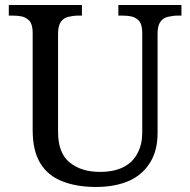

<svg xmlns="http://www.w3.org/2000/svg" viewBox="-20 -734 757 764"><path d="M362 10C309 10 264 2 227 -13C189 -28 160 -52 140 -85C120 -118 110 -162 110 -216V-604C110 -624 106 -639 99 -649C91 -658 81 -665 69 -668C56 -671 43 -672 28 -672H15V-714H306V-672H293C278 -672 265 -670 252 -667C239 -664 229 -657 222 -647C215 -637 211 -621 211 -600V-210C211 -152 227 -111 258 -87C289 -62 329 -50 378 -50C417 -50 448 -57 473 -70C498 -83 516 -102 528 -126C540 -149 546 -176 546 -206V-604C546 -624 542 -639 535 -649C527 -658 517 -665 505 -668C492 -671 479 -672 464 -672H451V-714H702V-672H689C674 -672 661 -670 648 -667C635 -664 625 -657 618 -647C611 -637 607 -621 607 -600V-204C607 -160 598 -122 579 -90C560 -58 533 -33 497 -16C460 1 415 10 362 10Z"/></svg>

Font: NameLogos Serif
Style: Regular
Weight: 500
Version: Version 0.1